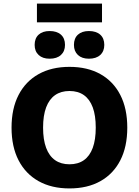

<svg xmlns="http://www.w3.org/2000/svg" viewBox="-20 -1044 777 1074"><path d="M368.6 -670Q469.2 -670 541.6 -629.4Q614 -588.8 653 -512.8Q692 -436.8 692 -330Q692 -223.2 653 -147.2Q614 -71.2 541.6 -30.6Q469.2 10 368.6 10Q268.6 10 195.9 -30.6Q123.2 -71.2 83.9 -147.2Q44.6 -223.2 44.6 -330Q44.6 -436.8 83.9 -512.8Q123.2 -588.8 195.9 -629.4Q268.6 -670 368.6 -670ZM368.6 -535Q321 -535 288.1 -511.9Q255.2 -488.8 238.1 -443.4Q221 -398 221 -330Q221 -262.6 238.1 -216.9Q255.2 -171.2 288.1 -148.1Q321 -125 368.6 -125Q416.6 -125 449.3 -148.1Q482 -171.2 498.8 -216.9Q515.6 -262.6 515.6 -330Q515.6 -398 498.8 -443.4Q482 -488.8 449.3 -511.9Q416.6 -535 368.6 -535ZM257.5 -870.4Q298.2 -870.4 320.9 -850.1Q343.6 -829.8 343.6 -792.8Q343.6 -757.2 320.9 -736.4Q298.2 -715.6 257.5 -715.6Q218.4 -715.6 196.1 -736.4Q173.8 -757.2 173.8 -792.8Q173.8 -829.8 196.1 -850.1Q218.4 -870.4 257.5 -870.4ZM477.3 -870.4Q518 -870.4 540.7 -850.1Q563.4 -829.8 563.4 -792.8Q563.4 -757.2 540.7 -736.4Q518 -715.6 477.3 -715.6Q438.2 -715.6 415.9 -736.4Q393.6 -757.2 393.6 -792.8Q393.6 -829.8 415.9 -850.1Q438.2 -870.4 477.3 -870.4ZM550.6 -1023.8V-919H186.6V-1023.8Z"/></svg>

Font: Work Sans
Style: Regular
Weight: 400
Designer: Wei Huang
Foundry: Wei Huang
Version: Version 2.006; ttfautohint (v1.8.1.43-b0c9)